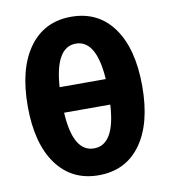

<svg xmlns="http://www.w3.org/2000/svg" viewBox="-81 -771 753 852"><g transform="rotate(-10 296.0 -345.0)"><path d="M38 -344Q38 -513 106.5 -607.5Q175 -702 296 -702Q418 -702 486 -607.5Q554 -513 554 -344Q554 -176 486 -82Q418 12 296 12Q175 12 106.5 -82Q38 -176 38 -344ZM192 -403H400Q388 -581 296 -581Q204 -581 192 -403ZM192 -288Q202 -109 296 -109Q390 -109 400 -288Z"/></g></svg>

Font: Radio Canada
Style: Bold
Weight: 700
Designer: Charles Daoud, Etienne Aubert Bonn, Alexandre Saumier Demers, Jacques Le Bailly
Foundry: Radio-Canada
Version: Version 2.104; ttfautohint (v1.8.4.7-5d5b);gftools[0.9.28.de